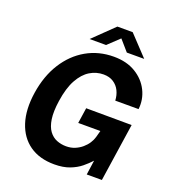

<svg xmlns="http://www.w3.org/2000/svg" viewBox="-161 -1038 1066 1173"><g transform="rotate(20 372.0 -451.5)"><path d="M325 10Q228.5 10 164 -35.2Q99.5 -80.5 72.8 -163.5Q46 -246.5 63 -359.5Q80.5 -474.5 133.5 -558.2Q186.5 -642 266.2 -687.5Q346 -733 444 -733Q527.5 -733 586 -697.5Q644.5 -662 673 -604.8Q701.5 -547.5 694 -483.5H542.5Q541 -518 527 -546.5Q513 -575 486.5 -592.2Q460 -609.5 421.5 -609.5Q375 -609.5 334 -584.8Q293 -560 263 -506Q233 -452 220 -363.5Q209.5 -292 216.5 -244.5Q223.5 -197 244 -169.2Q264.5 -141.5 293.5 -130Q322.5 -118.5 355 -118.5Q386 -118.5 411.8 -129.2Q437.5 -140 457.2 -157Q477 -174 490 -194.2Q503 -214.5 508.5 -234L520.5 -278H376.5L391.5 -379L687.5 -377.5L631.5 0H533L546.5 -94.5Q524.5 -70 494.8 -45.8Q465 -21.5 423.5 -5.8Q382 10 325 10ZM266.5 -783.5 400 -913H499.5L621.5 -783.5H508.5L447.5 -853.5L373.5 -783.5Z"/></g></svg>

Font: Public Sans Thin
Style: Bold Italic
Weight: 700
Italic angle: -8°
Version: Version 2.001